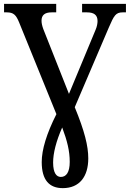

<svg xmlns="http://www.w3.org/2000/svg" viewBox="-20 -734 672 994"><path d="M305 240C391 240 437 181 437 86C437 22 418 -55 367 -179L544 -593C570 -653 579 -670 615 -670H632V-714H405V-670H430C466 -670 485 -657 485 -625C485 -613 482 -596 475 -580L337 -248L204 -584C198 -601 195 -614 195 -627C195 -655 211 -670 247 -670H271V-714H1V-670H15C50 -670 63 -657 79 -618L272 -143C221 -42 196 41 196 105C196 198 235 240 305 240ZM295 182C273 182 255 163 255 107C255 59 271 -4 302 -74C328 -5 341 48 341 104C341 158 323 182 295 182Z"/></svg>

Font: Noto Serif SemiCondensed Medium
Style: Regular
Weight: 500
Width: 4
Designer: Monotype Design Team
Foundry: Monotype Imaging Inc.
Version: Version 2.014